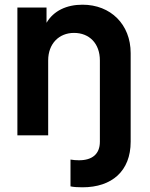

<svg xmlns="http://www.w3.org/2000/svg" viewBox="-20 -576 640 817"><path d="M331 221C456 221 536 152 536 27V-350C536 -472 451 -556 331 -556C263 -556 208 -530 178 -479V-544H54V0H185V-319C185 -390 231 -436 295 -436C360 -436 405 -391 405 -319V27C405 80 372 106 316 106C304 106 292 105 280 103V217C292 220 313 221 331 221Z"/></svg>

Font: Mluvka
Style: Bold
Weight: 700
Designer: Modified by Jiří Krblich, Original typeface by Gumpita Rahayu
Foundry: Gumpita Rahayu & Jiří Krblich
Version: Version 2.000;Glyphs 3.1.1 (3134)